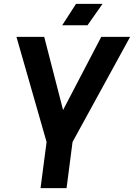

<svg xmlns="http://www.w3.org/2000/svg" viewBox="-20 -970 691 990"><path d="M372.1 -950.2H508.8L431.2 -839.8H300.8ZM354 -237.8 323.2 0H189L220.2 -237.8L64.9 -779.8H208L305.2 -402.8L502 -779.8H650.9Z"/></svg>

Font: Cooper Hewitt
Style: Semibold Italic
Weight: 710
Designer: Village Type and Design LLC
Foundry: Cooper Hewitt Smithsonian Design Museum
Version: 1.000